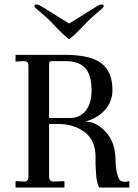

<svg xmlns="http://www.w3.org/2000/svg" viewBox="-20 -844 621 864"><path d="M135 -816Q135 -824 144 -824Q153 -824 172 -812L291 -738L410 -812Q429 -824 438 -824Q447 -824 447 -816Q447 -812 436.5 -803Q426 -794 405.5 -776.5Q385 -759 368 -741L345 -717L321 -693Q294 -668 291 -668Q288 -668 261 -693L237 -717L214 -741Q197 -759 176.5 -776.5Q156 -794 145.5 -803Q135 -812 135 -816ZM50 0V-29L89 -27Q108 -27 108 -49V-548Q108 -570 86 -569L50 -567V-597H275Q386 -597 436 -559.5Q486 -522 486 -438Q486 -387 452.5 -349.5Q419 -312 364 -297Q414 -297 457 -249Q500 -201 500 -122Q500 -92 507.5 -61Q515 -30 529 -28Q535 -26 545.5 -26Q556 -26 562 -30V0H426Q414 -25 412 -66Q410 -92 410 -104V-137Q410 -212 361.5 -249Q313 -286 243 -286H201V-49Q201 -27 221 -27L270 -29V0ZM201 -313H294Q340 -313 366 -346Q392 -379 392 -438Q392 -507 363.5 -538Q335 -569 275 -569H213Q201 -569 201 -559Z"/></svg>

Font: Unna
Style: Regular
Weight: 400
Designer: Jorge de Buen U.
Foundry: Omnibus-Type
Version: Version 2.006;PS 002.006;hotconv 1.0.70;makeotf.lib2.5.58329